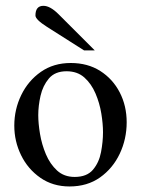

<svg xmlns="http://www.w3.org/2000/svg" viewBox="-20 -636 492 669"><path d="M421.4 -210Q421.4 -151.4 397.2 -100.3Q373 -49.3 328.6 -17.8Q284.2 13.7 222.2 13.7Q164.1 13.7 120.6 -16.6Q77.1 -46.9 53.5 -95.2Q29.8 -143.6 29.8 -198.2Q29.8 -254.9 54 -304.7Q78.1 -354.5 122.3 -385.5Q166.5 -416.5 226.6 -416.5Q285.6 -416.5 329.3 -388.7Q373 -360.8 397.2 -314Q421.4 -267.1 421.4 -210ZM338.9 -175.3Q338.9 -204.6 333 -240.7Q327.1 -276.9 312.7 -310.5Q298.3 -344.2 273.9 -366Q249.5 -387.7 211.9 -387.7Q171.9 -387.7 150.6 -362.8Q129.4 -337.9 121.3 -302.5Q113.3 -267.1 113.3 -234.9Q113.3 -206.1 119.4 -169.4Q125.5 -132.8 139.9 -98.6Q154.3 -64.5 178.7 -42Q203.1 -19.5 240.2 -19.5Q282.7 -19.5 304 -44.7Q325.2 -69.8 332 -106Q338.9 -142.1 338.9 -175.3ZM310.1 -460.4H272.9L143.6 -542.5Q103.5 -567.9 103.5 -582Q103.5 -615.7 131.3 -615.7Q154.8 -615.7 184.1 -586.4Z"/></svg>

Font: Rohingya Solluk
Style: Regular
Weight: 400
Designer: SIL International
Foundry: SIL International
Version: Version 1.001